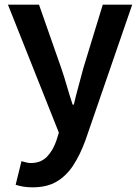

<svg xmlns="http://www.w3.org/2000/svg" viewBox="-20 -575 599 822"><path d="M120 227Q97 227 79.5 224Q62 221 47 216L72 115Q80 117 90.5 120Q101 123 112 123Q155 123 181 96Q207 69 221 28L232 -7L14 -555H147L242 -284Q255 -246 266.5 -206Q278 -166 291 -127H296Q305 -166 316 -205.5Q327 -245 337 -284L420 -555H546L346 25Q323 88 293.5 133Q264 178 222.5 202.5Q181 227 120 227Z"/></svg>

Font: Noto Sans SC SemiBold
Style: Regular
Weight: 600
Designer: Ryoko NISHIZUKA 西塚涼子 (kana, bopomofo & ideographs); Paul D. Hunt (Latin, Greek & Cyrillic); Sandoll Communications 산돌커뮤니
Foundry: Adobe
Version: Version 2.004-H2;hotconv 1.0.118;makeotfexe 2.5.65603